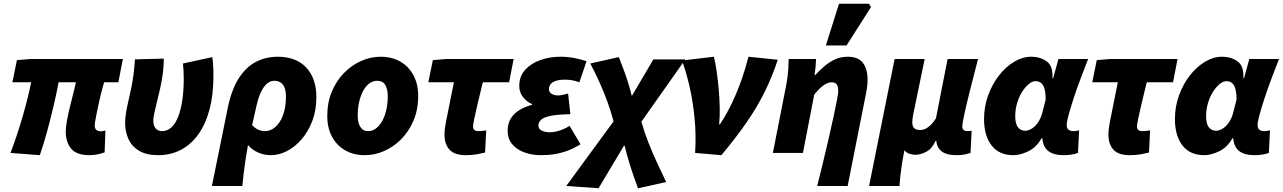

<svg xmlns="http://www.w3.org/2000/svg" viewBox="-20 -814 6828 1022"><path d="M455 12Q388 12 359 -22.5Q330 -57 330 -114Q330 -136 335.5 -167Q341 -198 349.5 -234Q358 -270 367.5 -306.5Q377 -343 384 -376H292Q281 -318 265.5 -251.5Q250 -185 231.5 -117Q213 -49 192 12L36 0Q74 -101 102 -199Q130 -297 146 -376H46L70 -494L144 -500H634L610 -376H534Q526 -349 518.5 -319.5Q511 -290 505 -261Q499 -232 494 -208Q489 -184 486.5 -168Q484 -152 484 -147Q484 -129 493.5 -122Q503 -115 519 -115Q524 -115 529 -116.5Q534 -118 541 -119L537 -3Q523 2 502 7Q481 12 455 12Z M822 12Q760 12 721 -11Q682 -34 664 -73.5Q646 -113 646 -160Q646 -184 650.5 -212Q655 -240 662.5 -272Q670 -304 677.5 -340Q685 -376 690.5 -415.5Q696 -455 698 -498L852 -502Q852 -462 846.5 -422Q841 -382 832.5 -343.5Q824 -305 815.5 -271.5Q807 -238 801.5 -212.5Q796 -187 796 -172Q796 -145 808.5 -130.5Q821 -116 842 -116Q871 -116 892.5 -136Q914 -156 928.5 -193Q943 -230 950.5 -281Q958 -332 958 -394Q958 -414 957 -435.5Q956 -457 954 -476L1110 -510Q1115 -473 1115.5 -451Q1116 -429 1116 -409Q1116 -308 1095 -230Q1074 -152 1035 -98Q996 -44 942 -16Q888 12 822 12Z M1108 176 1192 -238Q1212 -336 1250.5 -396.5Q1289 -457 1342 -484.5Q1395 -512 1458 -512Q1556 -512 1610 -454.5Q1664 -397 1664 -297Q1664 -226 1642 -169Q1620 -112 1584.5 -71.5Q1549 -31 1506.5 -9.5Q1464 12 1422 12Q1385 12 1353 -2.5Q1321 -17 1300 -42Q1293 -4 1287.5 32.5Q1282 69 1277.5 105Q1273 141 1270 176ZM1390 -116Q1412 -116 1432 -128Q1452 -140 1468 -164Q1484 -188 1493 -222.5Q1502 -257 1502 -302Q1502 -343 1486 -363.5Q1470 -384 1440 -384Q1420 -384 1402.5 -370Q1385 -356 1370.5 -327Q1356 -298 1346 -254L1322 -148Q1332 -137 1343 -130Q1354 -123 1366 -119.5Q1378 -116 1390 -116Z M1922 12Q1862 12 1817 -14Q1772 -40 1747 -87Q1722 -134 1722 -196Q1722 -269 1746.5 -327Q1771 -385 1812 -426.5Q1853 -468 1903.5 -490Q1954 -512 2006 -512Q2066 -512 2111 -486Q2156 -460 2181 -413Q2206 -366 2206 -304Q2206 -231 2181.5 -173Q2157 -115 2116 -73.5Q2075 -32 2024.5 -10Q1974 12 1922 12ZM1940 -116Q1962 -116 1981 -130Q2000 -144 2014 -169Q2028 -194 2036 -228Q2044 -262 2044 -302Q2044 -340 2030.5 -362Q2017 -384 1988 -384Q1966 -384 1947 -370.5Q1928 -357 1914 -332Q1900 -307 1892 -273Q1884 -239 1884 -198Q1884 -161 1898 -138.5Q1912 -116 1940 -116Z M2460 12Q2399 12 2372.5 -17.5Q2346 -47 2346 -98Q2346 -113 2348 -129Q2350 -145 2354 -166L2396 -376H2260L2284 -494L2356 -500H2714L2690 -376H2550Q2534 -312 2522.5 -262.5Q2511 -213 2504.5 -182Q2498 -151 2498 -142Q2498 -127 2506 -121.5Q2514 -116 2524 -116Q2539 -116 2549 -117.5Q2559 -119 2568 -120L2562 -2Q2546 2 2519.5 7Q2493 12 2460 12Z M2860 12Q2811 12 2770.5 -3Q2730 -18 2706 -47Q2682 -76 2682 -118Q2682 -155 2698.5 -182.5Q2715 -210 2744.5 -228Q2774 -246 2812 -256V-260Q2785 -271 2764.5 -296.5Q2744 -322 2744 -356Q2744 -408 2775.5 -442.5Q2807 -477 2857 -494.5Q2907 -512 2962 -512Q3003 -512 3038 -505Q3073 -498 3102 -488L3064 -376Q3043 -384 3024.5 -387Q3006 -390 2988 -390Q2959 -390 2940 -384Q2921 -378 2911.5 -366.5Q2902 -355 2902 -340Q2902 -324 2915.5 -315Q2929 -306 2950 -306Q2962 -306 2975.5 -309Q2989 -312 3004 -316L3016 -206Q2949 -205 2912 -197.5Q2875 -190 2860.5 -177Q2846 -164 2846 -146Q2846 -128 2863 -119Q2880 -110 2908 -110Q2925 -110 2943 -114.5Q2961 -119 2978.5 -126.5Q2996 -134 3012 -144L3070 -46Q3036 -25 3003 -12.5Q2970 0 2935 6Q2900 12 2860 12Z M3166 188 2994 176 3246 -168Q3232 -221 3213 -273Q3194 -325 3171 -376Q3148 -427 3122 -476L3274 -510Q3285 -482 3297.5 -449Q3310 -416 3321.5 -380Q3333 -344 3342 -306H3345L3458 -498H3628L3394 -166Q3410 -110 3432 -54Q3454 2 3478.5 54.5Q3503 107 3526 155L3376 188Q3366 161 3353.5 125.5Q3341 90 3328.5 48.5Q3316 7 3305 -38H3301Z M3680 0Q3686 -96 3677 -186.5Q3668 -277 3650 -355Q3632 -433 3610 -492L3780 -512Q3788 -480 3794.5 -435.5Q3801 -391 3805.5 -341.5Q3810 -292 3811 -243Q3812 -194 3808 -152H3812Q3849 -208 3877.5 -268.5Q3906 -329 3927.5 -390.5Q3949 -452 3964 -512L4120 -496Q4089 -402 4048.5 -321Q4008 -240 3952 -159.5Q3896 -79 3820 12Z M4330 176Q4346 112 4362 45.5Q4378 -21 4392.5 -83.5Q4407 -146 4418 -198Q4429 -250 4435.5 -284Q4442 -318 4442 -328Q4442 -354 4433.5 -365Q4425 -376 4408 -376Q4393 -376 4378 -368.5Q4363 -361 4347 -346.5Q4331 -332 4314 -310L4254 0H4094L4162 -346Q4168 -376 4172.5 -409.5Q4177 -443 4178 -500H4324Q4323 -478 4321 -456Q4319 -434 4316 -414H4319Q4344 -441 4370 -463Q4396 -485 4426 -498.5Q4456 -512 4492 -512Q4548 -512 4573 -479.5Q4598 -447 4598 -390Q4598 -372 4595.5 -351.5Q4593 -331 4588 -308L4492 176ZM4376 -572 4446 -794H4606L4616 -776L4486 -572Z M4606 176 4742 -500H4902L4842 -210Q4839 -197 4837.5 -183.5Q4836 -170 4836 -164Q4836 -141 4846.5 -131.5Q4857 -122 4877 -122Q4892 -122 4906 -128.5Q4920 -135 4934 -148.5Q4948 -162 4962 -184L5024 -500H5186Q5160 -401 5141 -324.5Q5122 -248 5112 -201Q5102 -154 5102 -142Q5102 -127 5110 -121.5Q5118 -116 5128 -116Q5133 -116 5139.5 -116.5Q5146 -117 5152 -118L5146 0Q5134 4 5116 8Q5098 12 5074 12Q5017 12 4991.5 -9Q4966 -30 4964 -64Q4964 -64 4964 -64Q4964 -64 4964 -64H4960Q4941 -22 4910 -6Q4879 10 4852 10Q4837 10 4821 4.5Q4805 -1 4794 -14Q4787 20 4782 51.5Q4777 83 4773.5 113.5Q4770 144 4768 176Z M5374 12Q5298 12 5258 -40Q5218 -92 5218 -180Q5218 -247 5240 -307Q5262 -367 5298 -413Q5334 -459 5378.5 -485.5Q5423 -512 5468 -512Q5518 -512 5552 -487Q5586 -462 5582 -398H5586L5614 -500H5772Q5753 -451 5732.5 -397Q5712 -343 5695.5 -292.5Q5679 -242 5668.5 -203.5Q5658 -165 5658 -148Q5658 -130 5668.5 -123Q5679 -116 5692 -116Q5703 -116 5710 -117.5Q5717 -119 5724 -120L5718 0Q5702 6 5682.5 9Q5663 12 5640 12Q5591 12 5562 -8.5Q5533 -29 5528 -78Q5528 -78 5528 -78Q5528 -78 5528 -78H5524Q5497 -30 5454 -9Q5411 12 5374 12ZM5436 -118Q5450 -118 5463.5 -124.5Q5477 -131 5489 -142.5Q5501 -154 5510.5 -170.5Q5520 -187 5526 -206L5546 -284Q5546 -337 5532.5 -359.5Q5519 -382 5492 -382Q5475 -382 5456 -366.5Q5437 -351 5420.5 -325Q5404 -299 5394 -265.5Q5384 -232 5384 -196Q5384 -154 5399 -136Q5414 -118 5436 -118Z M5994 12Q5933 12 5906.5 -17.5Q5880 -47 5880 -98Q5880 -113 5882 -129Q5884 -145 5888 -166L5930 -376H5794L5818 -494L5890 -500H6248L6224 -376H6084Q6068 -312 6056.5 -262.5Q6045 -213 6038.5 -182Q6032 -151 6032 -142Q6032 -127 6040 -121.5Q6048 -116 6058 -116Q6073 -116 6083 -117.5Q6093 -119 6102 -120L6096 -2Q6080 2 6053.5 7Q6027 12 5994 12Z M6390 12Q6314 12 6274 -40Q6234 -92 6234 -180Q6234 -247 6256 -307Q6278 -367 6314 -413Q6350 -459 6394.5 -485.5Q6439 -512 6484 -512Q6534 -512 6568 -487Q6602 -462 6598 -398H6602L6630 -500H6788Q6769 -451 6748.5 -397Q6728 -343 6711.5 -292.5Q6695 -242 6684.5 -203.5Q6674 -165 6674 -148Q6674 -130 6684.5 -123Q6695 -116 6708 -116Q6719 -116 6726 -117.5Q6733 -119 6740 -120L6734 0Q6718 6 6698.5 9Q6679 12 6656 12Q6607 12 6578 -8.5Q6549 -29 6544 -78Q6544 -78 6544 -78Q6544 -78 6544 -78H6540Q6513 -30 6470 -9Q6427 12 6390 12ZM6452 -118Q6466 -118 6479.5 -124.5Q6493 -131 6505 -142.5Q6517 -154 6526.5 -170.5Q6536 -187 6542 -206L6562 -284Q6562 -337 6548.5 -359.5Q6535 -382 6508 -382Q6491 -382 6472 -366.5Q6453 -351 6436.5 -325Q6420 -299 6410 -265.5Q6400 -232 6400 -196Q6400 -154 6415 -136Q6430 -118 6452 -118Z"/></svg>

Font: Source Sans 3 Black
Style: Italic
Weight: 900
Italic angle: -11°
Designer: Paul D. Hunt
Foundry: Adobe
Version: Version 3.052;hotconv 1.1.0;makeotfexe 2.6.0